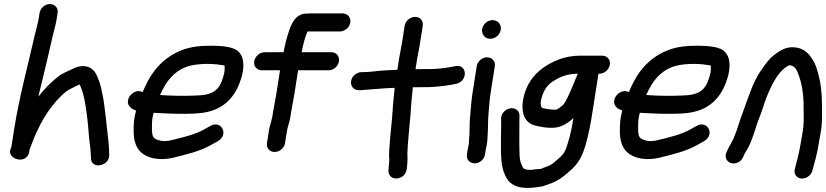

<svg xmlns="http://www.w3.org/2000/svg" viewBox="-20 -774 4066 945"><path d="M174.6 -710 170.2 -682C166.5 -658 156.8 -627.5 149.7 -595.7C116.3 -446.3 74.8 -297.9 49.5 -137L35.5 -48C18 -20.1 40.5 -0.7 51.3 4.7C68.8 13.3 101.6 19.2 119.1 -12.1C123.5 -19.8 124.7 -27.3 124.4 -34.7C126.7 -41.9 131.3 -52.5 135.5 -63.9C169.8 -157.1 216.8 -237.7 276.5 -297.4C297.8 -317.2 307.2 -327.4 327.5 -336.8L351.1 -348.7C357.9 -351.7 366.8 -356.6 371.4 -358.4C373 -355.8 375.4 -351.2 378.2 -344C395.4 -301.5 401.9 -252 409.2 -195.6C415.6 -146.5 416.6 -98.4 424 -49.4C426.2 -36.8 425.5 -23.4 427.5 -5.5L427.7 4.5C429.1 63.5 522.6 43 517.5 -13.5L517.3 -23.5C516.5 -55 513.7 -77.7 510.7 -105.4C504.9 -160.4 497.4 -231.2 488.8 -286.9C481.9 -321.3 476.5 -356.3 462.7 -387.3C454.7 -408.8 442.5 -437.3 407.8 -446.4C382.5 -452 359.3 -445.9 341.4 -436.8C322.6 -426.9 290.5 -416.1 266.9 -397.7C230.2 -369.1 199.2 -337 168.9 -298.3C171.7 -310.8 174.7 -324.1 177.7 -335.6C195.7 -407.6 220.6 -513.8 237.5 -588.8C244.2 -618.5 254.6 -652.5 259.2 -682L263.6 -710C267.7 -736 248.6 -754 225.5 -754C201.2 -754 178.5 -734.3 174.6 -710Z M767.6 -306.4C797.9 -375.1 836.4 -422.5 896.5 -444.7C939.4 -460.6 1012.3 -463.6 1068.9 -454.2C1077.3 -453.2 1080.7 -452.8 1085.1 -451.9C1086.8 -428.1 1086.2 -422.1 1078 -393.2C1060 -330.6 1027 -305.9 947.9 -304C885.7 -301.2 825.9 -302.1 767.6 -306.4ZM736.2 -218.8C744.7 -218.1 759 -217.4 771.1 -217C826.1 -214.2 876.9 -212.4 936.9 -215C1029.2 -218.8 1093.7 -249.9 1136.9 -319.5C1165.1 -364.9 1200.9 -467 1157.7 -515.7C1131.9 -547.5 1064.9 -547.8 1023.7 -549C970 -549 922.4 -545.5 876 -527.6C821.6 -506.7 776.8 -472.9 739.6 -425.1C715.2 -393.4 697.9 -357.8 682 -320.5C641.2 -344 584.1 -281.8 621.6 -245.8C628.6 -239.1 636.1 -234.8 649.7 -229.7C638.2 -189 637.4 -161.6 638 -118.6C638.8 -90 644.8 -65.4 657.2 -44.8C686.1 2.5 758.1 20.9 837.2 1.2C901.5 -15.2 960.9 -28.4 1017.4 -59.7L1051.4 -78.7C1108 -110.3 1070.5 -183.2 1017.7 -155.5L983.5 -136.4C939.7 -112.3 890.4 -100.2 828.1 -85.2C800.2 -77.9 780 -77.9 764.2 -83C733.5 -92.3 729.7 -98.9 727.8 -134.4C728 -173.6 727.1 -186.3 736.2 -218.8Z M1409 -197 1413.5 -226C1417.5 -251.2 1423.8 -278.4 1428.4 -308L1447.3 -428H1597.3C1621.6 -428 1644.4 -447.7 1648.2 -472C1651.8 -495 1637.3 -517 1611.3 -517H1464.7C1472.1 -553.8 1480.9 -592.9 1493.5 -619H1652.3C1675.4 -619 1700.1 -637 1704.2 -663C1708.1 -687.8 1691.1 -708 1666.3 -708H1505.3C1497.8 -708 1490 -707.6 1481.9 -706.9C1421.3 -701.5 1404.8 -628.3 1395.7 -600C1387.2 -573 1381.2 -545.3 1375.5 -517H1283.3C1258.5 -517 1235.1 -496.8 1231.2 -472C1227.1 -446 1246.2 -428 1269.3 -428H1358.3L1339.4 -308C1335.2 -280.9 1328.9 -253.7 1324.5 -226L1320.3 -199.1L1315.1 -178.2C1311.7 -163.9 1306.4 -149.1 1303.6 -131L1294 -70C1290 -44.7 1308.1 -26 1331.6 -26C1355 -26 1379 -44.7 1383 -70L1392.4 -130C1395.8 -151.1 1404.9 -171.1 1409 -197Z M1745.9 -330H1752.9C1760.6 -330 1768.3 -330.7 1778.8 -332.1C1825.1 -335 1872.9 -340.2 1922.5 -341.7C1916.8 -293.5 1913.2 -245.2 1909.9 -196C1907.2 -165.4 1891.4 -22.8 1895.8 8.2C1896.6 13.9 1893.7 46.7 1892.8 52C1892.7 52.6 1892.6 53.7 1892.6 54.5L1892 64.8C1890.2 120.9 1972.8 115.9 1981.6 60C1984.8 39.2 1987.2 4.7 1985 -16.8C1984.4 -41.9 1997.2 -172.8 1999.8 -203C2003 -251.2 2006.3 -296.2 2012 -344.5C2028.2 -344.8 2042.9 -345 2059.9 -345C2106 -343.8 2159.4 -349.4 2198.7 -356.4L2225.5 -361.4C2226.1 -361.5 2227.1 -361.8 2227.8 -362C2285.4 -377.7 2278.8 -460.4 2220.9 -448.4L2194.9 -443.5C2162 -437.1 2114.8 -432.8 2074.6 -434C2057.3 -434 2043.4 -433.9 2025.2 -433.5L2028 -451.3C2033.5 -493.8 2041.4 -523.9 2047.7 -564L2060.7 -647C2064.5 -671.3 2047.9 -691 2023.6 -691C2000.6 -691 1975.8 -673 1971.7 -647L1958.7 -564C1952.8 -526.6 1945.1 -497.6 1938.9 -450.7L1935.7 -430.5C1918.6 -429.8 1896.8 -428.6 1883.2 -428C1838.9 -426.1 1803.8 -419 1766.9 -419H1759.9C1736.8 -419 1712.1 -401 1708 -375C1704.1 -350.2 1721.1 -330 1745.9 -330Z M2375 -57 2378.1 -77C2379.2 -83.8 2378.2 -86.3 2379.4 -98.5C2383.4 -144.7 2380.5 -180.8 2385.1 -223.3C2388.1 -252.4 2389.5 -283 2394.2 -313L2415.4 -448C2419.5 -474 2400.4 -492 2377.4 -492C2353 -492 2330.3 -472.3 2326.4 -448L2305.2 -313C2299.7 -278.1 2298.2 -246 2295.3 -217.7C2291.4 -181.3 2291.4 -150.8 2290.8 -118.1C2290.6 -107.4 2287.8 -88.5 2288.2 -71.3L2286.5 -60.1C2284.6 -52.5 2283.1 -45.2 2282 -38L2278.2 -14C2274.1 12 2293.2 30 2316.3 30C2340.6 30 2363.4 10.3 2367.2 -14L2371 -38C2371.9 -43.7 2373.9 -50.5 2375 -57ZM2353.2 -631C2349.3 -606 2366 -583 2393.2 -583C2417.8 -583 2440.8 -602.9 2444.7 -627.5C2448.7 -653.5 2430.6 -675 2404.6 -675C2380.7 -675 2357.1 -656 2353.2 -631Z M2823.7 -411C2815.6 -392.3 2807.2 -372 2797.5 -348.2C2784.7 -317.4 2765.5 -272.9 2752.5 -259C2738.4 -245.2 2722.1 -234 2713.8 -234C2692.7 -234 2670.1 -237.4 2649.8 -242.3C2645.5 -243.4 2635 -258.3 2645.9 -293.4C2658.1 -335.6 2677.7 -360.5 2708.4 -377.7C2708.8 -377.9 2709.6 -378.4 2710.2 -378.7C2739.1 -397.5 2776.3 -411 2821.6 -411ZM2589.2 62C2567.7 62 2556.6 56.4 2554.6 52.2C2539.3 23.2 2536.9 10.5 2536.4 -43.3C2535.2 -96.6 2537.1 -133.4 2536.3 -181.8L2536.9 -204.4C2537.3 -233.5 2511.6 -243.7 2492 -241C2472.4 -238.2 2445.9 -219.4 2446.4 -190.7L2446.7 -168.2C2445.5 -121.9 2445.7 -83 2445.7 -27.9C2446.7 30.7 2452.6 64.9 2472.5 101.3C2491.3 137.1 2531 151 2576.3 151C2594.1 151 2608.8 149.2 2625.4 146.9C2651.8 145.2 2665.2 137.1 2679.7 132.8C2729.9 116.9 2761.8 88.3 2793.9 59.1C2828.2 27.9 2846.2 -6.4 2862.3 -60.8C2877 -113.3 2885.5 -155.6 2894.3 -212L2925.6 -411H2929.6C2954.4 -411 2977.8 -431.2 2981.7 -456C2985.8 -482 2966.7 -500 2943.6 -500H2835.6C2797.5 -500 2759.2 -493.2 2725.5 -479C2674.5 -459.6 2622.7 -424.8 2591.4 -377.2C2545.7 -307.6 2522.4 -176.7 2616.1 -155.6C2638 -150.5 2667.9 -143.6 2701.4 -145C2743.6 -145.6 2778.3 -170.4 2802.3 -193.2C2795.2 -149.3 2788.6 -114.3 2775.7 -72.6C2763.2 -29.8 2758.7 -23.2 2737.4 -0.7L2706.2 26.3C2695 36 2681.1 43 2664.2 48.4C2639 56.9 2646.8 58 2633.9 58C2615.9 58 2604.3 62 2589.2 62Z M3160.6 -306.4C3190.9 -375.1 3229.4 -422.5 3289.5 -444.7C3332.4 -460.6 3405.3 -463.6 3461.9 -454.2C3470.3 -453.2 3473.7 -452.8 3478.1 -451.9C3479.8 -428.1 3479.2 -422.1 3471 -393.2C3453 -330.6 3420 -305.9 3340.9 -304C3278.7 -301.2 3218.9 -302.1 3160.6 -306.4ZM3129.2 -218.8C3137.7 -218.1 3152 -217.4 3164.1 -217C3219.1 -214.2 3269.9 -212.4 3329.9 -215C3422.2 -218.8 3486.7 -249.9 3529.9 -319.5C3558.1 -364.9 3593.9 -467 3550.7 -515.7C3524.9 -547.5 3457.9 -547.8 3416.7 -549C3363 -549 3315.4 -545.5 3269 -527.6C3214.6 -506.7 3169.8 -472.9 3132.6 -425.1C3108.2 -393.4 3090.9 -357.8 3075 -320.5C3034.2 -344 2977.1 -281.8 3014.6 -245.8C3021.6 -239.1 3029.1 -234.8 3042.7 -229.7C3031.2 -189 3030.4 -161.6 3031 -118.6C3031.8 -90 3037.8 -65.4 3050.2 -44.8C3079.1 2.5 3151.1 20.9 3230.2 1.2C3294.5 -15.2 3353.9 -28.4 3410.4 -59.7L3444.4 -78.7C3501 -110.3 3463.5 -183.2 3410.7 -155.5L3376.5 -136.4C3332.7 -112.3 3283.4 -100.2 3221.1 -85.2C3193.2 -77.9 3173 -77.9 3157.2 -83C3126.5 -92.3 3122.7 -98.9 3120.8 -134.4C3121 -173.6 3120.1 -186.3 3129.2 -218.8Z M3637.2 -0.5C3642.5 -13.5 3646.5 -21.3 3653.4 -31.8C3669.4 -56.2 3678 -81.8 3688.3 -109.9C3699.7 -141.3 3706.5 -170 3718 -196.3C3729.2 -222.1 3741.2 -265.6 3750.9 -290.2C3776.1 -353.8 3804.6 -410.5 3844 -440.5C3858.5 -450.4 3861.5 -452.9 3866.4 -452.6C3889.8 -450.9 3900.7 -434.3 3910.6 -405.3C3926.6 -365.2 3936 -303.6 3935.2 -247.1C3935.7 -210.3 3936.8 -189.1 3934.3 -153.8C3932.6 -128.5 3924.8 -94.4 3920.2 -65C3913.7 -23.8 3902.7 17.6 3892.4 56.1C3884.7 83.2 3902.5 102.2 3922.4 104.5C3942.1 106.8 3970.4 94.6 3978.4 66.1C3989.7 26.1 4001.6 -16.5 4009.1 -64C4011.3 -78.3 4014 -93.2 4017.1 -109C4024.2 -144.8 4026.4 -178.9 4025.7 -209.9C4026.9 -271.3 4025.1 -338.3 4011.5 -393.4C4002.5 -430.1 3995.2 -459.2 3974 -489.2C3956.8 -514.8 3931.1 -539.7 3884.1 -541.5C3844.8 -543 3817 -522.3 3798.8 -509.7C3769.4 -489.4 3748.1 -460.2 3727.9 -431C3683.9 -369.4 3661.9 -289.1 3634.9 -217.8C3619.1 -178.5 3611 -141 3597.2 -109.9C3596.9 -109.2 3596.5 -108 3596.2 -107.1C3588.1 -82.2 3571 -59.3 3556.4 -26.8C3543.1 0.4 3558.9 22.7 3577.2 28.6C3594.4 34.1 3624.3 28.7 3637.2 -0.5Z"/></svg>

Font: Just Breathe
Style: BdObl3
Weight: 400
Foundry: Cannot Into Space Fonts
Version: Version 0.72